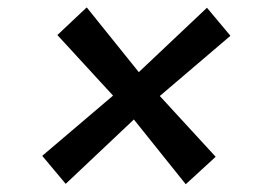

<svg xmlns="http://www.w3.org/2000/svg" viewBox="-20 -574 709 507"><path d="M470.5 -87.5 333.5 -258.5 153.5 -88.5 91.5 -162.5 278.5 -321.5 131.5 -481.5 209 -554.5 346.5 -383.5 526.5 -553.5 588.5 -479.5 402 -320.5 549.5 -160Z"/></svg>

Font: Merriweather 20pt Black
Style: Italic
Weight: 900
Italic angle: -7.8°
Version: Version 2.101